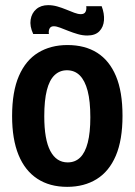

<svg xmlns="http://www.w3.org/2000/svg" viewBox="-20 -713 523 746"><path d="M241 13Q173 13 125 -18.5Q77 -50 52 -111Q27 -172 27 -262Q27 -357 53.5 -418Q80 -479 128.5 -508.5Q177 -538 242 -538Q310 -538 357.5 -508Q405 -478 430.5 -417.5Q456 -357 456 -263Q456 -169 430 -108Q404 -47 355.5 -17Q307 13 241 13ZM243 -82Q272 -82 291.5 -101Q311 -120 321 -159Q331 -198 331 -257Q331 -320 320.5 -360Q310 -400 290 -420Q270 -440 240 -440Q212 -440 192 -421Q172 -402 162 -362.5Q152 -323 152 -261Q152 -171 175.5 -126.5Q199 -82 243 -82ZM319 -575Q301 -575 282 -580.5Q263 -586 245.5 -593Q228 -600 213.5 -605.5Q199 -611 189 -611Q177 -611 172.5 -602Q168 -593 170 -581H109Q95 -611 99 -636.5Q103 -662 121 -677.5Q139 -693 167 -693Q185 -693 202.5 -688Q220 -683 237 -676Q254 -669 268.5 -663.5Q283 -658 294 -658Q308 -658 312.5 -667.5Q317 -677 315 -689H375Q386 -660 384 -634Q382 -608 366 -591.5Q350 -575 319 -575Z"/></svg>

Font: Bricolage Grotesque 72pt SemiCondensed SemiBold
Style: Regular
Weight: 600
Width: 4
Designer: Mathieu Triay
Foundry: Atelier Triay
Version: Version 1.001;gftools[0.9.33.dev8+g029e19f]